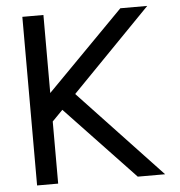

<svg xmlns="http://www.w3.org/2000/svg" viewBox="-53 -802 798 853"><g transform="rotate(-5 346.0 -376.0)"><path d="M78 0H172V-277L219 -325L527 0H649L282 -390L635 -752H515L172 -404V-752H78Z"/></g></svg>

Font: Hibana 45 SubMedium
Style: Regular
Weight: 500
Width: 6
Designer: pygmalion
Foundry: ybstudio
Version: Version 2021.007;FEAKit 1.0